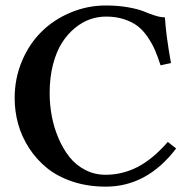

<svg xmlns="http://www.w3.org/2000/svg" viewBox="-20 -678 707 710"><path d="M371.1 12.2Q304.7 12.2 248.8 -6.3Q192.9 -24.9 153.8 -56.6Q114.7 -88.4 87.4 -130.6Q60.1 -172.9 47.1 -219.5Q34.2 -266.1 34.2 -315.4Q34.2 -387.7 61 -451.7Q87.9 -515.6 133.3 -560.5Q178.7 -605.5 241 -631.6Q303.2 -657.7 371.6 -657.7Q417 -657.7 454.6 -650.9Q492.2 -644 512 -635.7Q531.7 -627.4 552.7 -620.6Q573.7 -613.8 589.8 -613.8Q594.2 -544.4 612.3 -444.8L573.7 -436.5Q563.5 -468.8 553.2 -492.4Q543 -516.1 526.1 -541Q509.3 -565.9 489.3 -581.3Q469.2 -596.7 439.2 -606.7Q409.2 -616.7 372.1 -616.7Q342.3 -616.7 313.2 -606.7Q284.2 -596.7 256.8 -574.2Q229.5 -551.8 209 -519.5Q188.5 -487.3 176 -439.5Q163.6 -391.6 163.6 -334Q163.6 -290.5 171.6 -248Q179.7 -205.6 196.5 -166.3Q213.4 -127 237.1 -97.2Q260.7 -67.4 295.2 -49.6Q329.6 -31.7 370.1 -31.7Q432.6 -31.7 488.8 -60.5Q544.9 -89.4 600.6 -153.3L631.3 -128.9Q523.9 12.2 371.1 12.2Z"/></svg>

Font: LL2
Style: Bold
Weight: 700
Designer: Philipp H. Poll
Foundry: Philipp H. Poll
Version: Version 2.7.x